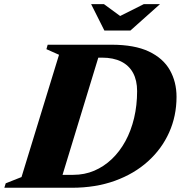

<svg xmlns="http://www.w3.org/2000/svg" viewBox="-58 -886 852 906"><path d="M288 -61Q341 -61 386.8 -80.5Q432.5 -100 469.8 -135.5Q507 -171 533.8 -220Q560.5 -269 574.8 -329Q589 -389 589 -456Q589 -506.5 570 -541.8Q551 -577 514 -595.5Q477 -614 423 -614H324L322.5 -675H468Q577 -675 644.5 -643Q712 -611 743.5 -555.2Q775 -499.5 775 -429Q775 -339 740.2 -261.2Q705.5 -183.5 640.5 -124.8Q575.5 -66 484.5 -33Q393.5 0 280.5 0H116L153 -61ZM220.5 -627.5 161 -654 167 -675H424.5L218.5 0H-37.5L-31 -21L43.5 -50.5ZM697 -866.5 557.5 -742H434.5L372 -866.5H432.5L522 -801H490L620.5 -866.5Z"/></svg>

Font: Newsreader 24pt ExtraBold
Style: Italic
Weight: 800
Italic angle: -17°
Designer: Hugues Gentile
Foundry: Production Type
Version: Version 1.003